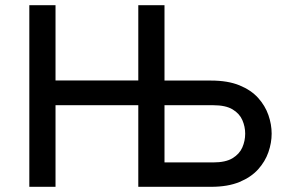

<svg xmlns="http://www.w3.org/2000/svg" viewBox="-20 -720 1118 740"><path d="M93 0V-700H194V-410H513V-700H614V0H513V-314.5H194V0ZM513 0V-700H614V-409.5H793.5Q858 -409.5 902.8 -391.2Q947.5 -373 974.8 -342.8Q1002 -312.5 1014.5 -276.5Q1027 -240.5 1027 -205Q1027 -169.5 1014.5 -133.5Q1002 -97.5 974.8 -67.2Q947.5 -37 902.8 -18.5Q858 0 793.5 0ZM614 -94H801.5Q849.5 -94 876.2 -110.2Q903 -126.5 914 -151.8Q925 -177 925 -205Q925 -232 914 -257.2Q903 -282.5 876.2 -298.5Q849.5 -314.5 801.5 -314.5H614Z"/></svg>

Font: Overpass Medium
Style: Regular
Weight: 500
Designer: Delve Withrington, Dave Bailey, Thomas Jockin
Foundry: Delve Fonts LLC
Version: Version 4.000